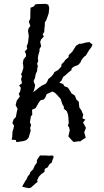

<svg xmlns="http://www.w3.org/2000/svg" viewBox="-20 -726 538 994"><path d="M65 10 62 -1 40 -3 43 -15 45 -46 49 -58 53 -75 44 -89 51 -109 62 -120 67 -147 71 -163 61 -181 64 -195 67 -205 83 -227 77 -240 84 -252 88 -271 79 -284 94 -295 89 -316 94 -332 89 -342 94 -352 101 -374 100 -391 98 -399 102 -419 115 -435 114 -448 108 -459 121 -473 118 -486 125 -504 127 -523 129 -538 127 -555 125 -563 127 -577 137 -592 129 -614 136 -627 137 -637V-655L138 -686L154 -692L164 -704L177 -705L216 -706L230 -702L235 -685L232 -657L221 -625L212 -609V-593L210 -579L209 -561L201 -548L207 -537L193 -522L188 -509L193 -487L184 -471L185 -463L179 -443L176 -426L178 -410L172 -396L176 -384L173 -372L172 -358L165 -343L161 -322L154 -306L158 -294L162 -286L158 -266L152 -248L168 -261L185 -275L197 -283L216 -292L224 -302L230 -317L246 -330L256 -342L262 -353L280 -363L297 -381L299 -394L312 -406L317 -415L335 -430L336 -441L354 -458L373 -488L378 -492L392 -500L399 -499L426 -506L443 -508L459 -495L453 -482L441 -466L424 -438L415 -432L403 -417L396 -402L385 -390L362 -381L351 -372L350 -363L331 -348L317 -335L307 -328L298 -308L287 -298L307 -291L313 -280L331 -273L342 -257L350 -243L368 -231L373 -217L376 -210L388 -199L389 -185L391 -169L402 -154L405 -145L411 -134L407 -113L422 -107L410 -92L422 -70L425 -64L416 -41L424 -13L409 -4L394 7L390 5L361 9L347 -5L334 -20L341 -51L338 -66L331 -77L336 -87L335 -104L334 -118L332 -133L326 -150L310 -164L311 -173L303 -186L297 -204L294 -214L282 -227L279 -231L264 -246L251 -252L236 -245L222 -239L214 -220L207 -211L190 -207L180 -194L174 -183L164 -166L146 -158L147 -132L140 -124L135 -93L141 -79L136 -63L139 -50L128 -13L117 -1L103 4ZM139 246 128 248 95 241 100 230 106 220 112 209 116 205 124 187 134 175 137 165 151 151 157 138 160 131 171 116V103L178 92L187 79H218L233 80L253 79L258 86L256 92L251 104L248 116L237 123L226 141L212 148L210 164L194 175L181 189L172 208L175 215L164 224L154 233Z"/></svg>

Font: Winky Rough Light
Style: Italic
Weight: 300
Italic angle: -8.97852°
Designer: Simon Atzbach
Foundry: typofactur
Version: Version 1.206; ttfautohint (v1.8.4.7-5d5b)